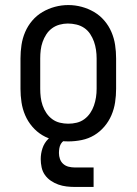

<svg xmlns="http://www.w3.org/2000/svg" viewBox="-20 -551 540 759"><path d="M250 8Q223 8 196.5 2.5Q170 -3 147.5 -16.5Q125 -30 107.5 -50.5Q90 -71 79.5 -95.5Q69 -120 65 -146.5Q61 -173 61 -200V-320Q61 -347 65 -373.5Q69 -400 79.5 -424.5Q90 -449 107.5 -469.5Q125 -490 148 -503.5Q171 -517 197 -524Q223 -531 250 -531Q277 -531 303 -524Q329 -517 352 -503.5Q375 -490 392.5 -469.5Q410 -449 420.5 -424.5Q431 -400 435 -373.5Q439 -347 439 -320V-200Q439 -173 435 -146.5Q431 -120 420.5 -95.5Q410 -71 392.5 -50.5Q375 -30 352.5 -16.5Q330 -3 303.5 2.5Q277 8 250 8ZM250 -62Q267 -62 283.5 -66Q300 -70 313.5 -80Q327 -90 336.5 -104Q346 -118 351.5 -134Q357 -150 359.5 -166.5Q362 -183 362 -200V-320Q362 -337 359.5 -354Q357 -371 351.5 -386.5Q346 -402 336.5 -416.5Q327 -431 313 -440.5Q299 -450 282 -454Q265 -458 248 -458Q232 -458 215.5 -453.5Q199 -449 185.5 -439Q172 -429 163 -415Q154 -401 148.5 -385.5Q143 -370 141 -353.5Q139 -337 139 -320V-200Q139 -183 141 -166.5Q143 -150 148.5 -134Q154 -118 163.5 -104Q173 -90 186.5 -80Q200 -70 216.5 -66Q233 -62 250 -62ZM275 188Q259 188 242.5 186Q226 184 210.5 178.5Q195 173 181 163.5Q167 154 157.5 140.5Q148 127 144.5 110.5Q141 94 141 78Q141 56 148 35Q155 14 170.5 -1.5Q186 -17 207 -23.5Q228 -30 250 -30V0Q241 0 233 5Q225 10 220.5 18Q216 26 214.5 35.5Q213 45 213 54Q213 66 217 77.5Q221 89 230 97Q239 105 251 108Q263 111 275 111H350V188Z"/></svg>

Font: Iosevka Gothic
Style: Regular
Weight: 400
Monospace: yes
Designer: Belleve Invis
Foundry: Belleve Invis
Version: Version 15.5.1; ttfautohint (v1.8.4)